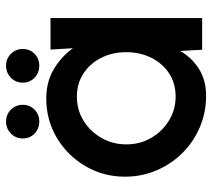

<svg xmlns="http://www.w3.org/2000/svg" viewBox="-54 -632 700 633"><g transform="rotate(-90 296.5 -316.0)"><path d="M449 -500H553V0H448.5L444.5 -72.5Q422.5 -34 385.2 -10.5Q348 13 296.5 13Q241.5 13 193 -7.8Q144.5 -28.5 108 -65.2Q71.5 -102 50.8 -150.5Q30 -199 30 -254.5Q30 -326 64.8 -385Q99.5 -444 158 -479Q216.5 -514 288 -514Q342.5 -514 384.2 -489.2Q426 -464.5 453.5 -426ZM294 -87.5Q338 -87.5 371 -109.2Q404 -131 422.2 -168Q440.5 -205 440.5 -250Q440.5 -295.5 422 -332.5Q403.5 -369.5 370.5 -391.2Q337.5 -413 294 -413Q250 -413 214.5 -391Q179 -369 157.8 -332Q136.5 -295 136.5 -250Q136.5 -204.5 158.2 -167.5Q180 -130.5 215.8 -109Q251.5 -87.5 294 -87.5ZM212 -537Q188.5 -537 172.2 -552.5Q156 -568 156 -591.5Q156 -614.5 172.2 -630.5Q188.5 -646.5 212 -646.5Q235 -646.5 251 -630.5Q267 -614.5 267 -591.5Q267 -568 251 -552.5Q235 -537 212 -537ZM396 -537Q372.5 -537 356.2 -552.5Q340 -568 340 -591.5Q340 -614.5 356.2 -630.5Q372.5 -646.5 396 -646.5Q419 -646.5 435 -630.5Q451 -614.5 451 -591.5Q451 -568 435 -552.5Q419 -537 396 -537Z"/></g></svg>

Font: Urbanist SemiBold
Style: Regular
Weight: 600
Designer: Corey Hu
Foundry: Corey Hu
Version: Version 1.321; ttfautohint (v1.8.4.7-5d5b)